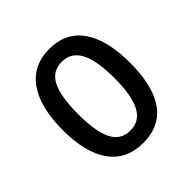

<svg xmlns="http://www.w3.org/2000/svg" viewBox="-148 -648 772 772"><g transform="rotate(-45 238.5 -261.5)"><path d="M240 6Q146 6 96.5 -62Q47 -130 47 -259Q47 -389 96.5 -459Q146 -529 240 -529Q333 -529 381.5 -459.5Q430 -390 430 -259Q430 -129 382 -61.5Q334 6 240 6ZM238 -66Q291 -66 316.5 -113.5Q342 -161 342 -261Q342 -361 316.5 -409Q291 -457 238 -457Q185 -457 160.5 -409.5Q136 -362 136 -261Q136 -161 160.5 -113.5Q185 -66 238 -66Z"/></g></svg>

Font: Asap Condensed VF Beta
Style: Regular
Weight: 400
Designer: Pablo Cosgaya
Foundry: Omnibus-Type
Version: Version 1.008